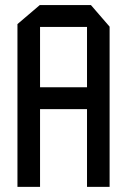

<svg xmlns="http://www.w3.org/2000/svg" viewBox="-20 -728 495 748"><path d="M48 0V-634.1L135 -708.3H136V0ZM136 -302.9V-388.1H319V-302.9ZM319 0V-623.1H407V0ZM136 -623.1V-708.3H334.2L407 -624.1V-623.1Z"/></svg>

Font: Foldit Thin
Style: Regular
Weight: 100
Designer: Sophia Tai
Foundry: Sophia Tai
Version: Version 1.003